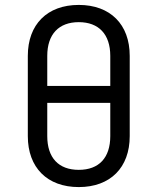

<svg xmlns="http://www.w3.org/2000/svg" viewBox="-20 -750 640 780"><path d="M300 10C428 10 507 -69 507 -197V-523C507 -651 428 -730 300 -730C172 -730 93 -651 93 -523V-197C93 -69 172 10 300 10ZM172 -401V-523C172 -611 219 -660 300 -660C381 -660 428 -611 428 -523V-401ZM300 -60C218 -60 172 -109 172 -197V-332H428V-197C428 -109 382 -60 300 -60Z"/></svg>

Font: JetBrains Mono Light
Style: Regular
Weight: 336
Monospace: yes
Designer: Philipp Nurullin, Konstantin Bulenkov
Foundry: JetBrains
Version: Version 2.305